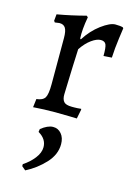

<svg xmlns="http://www.w3.org/2000/svg" viewBox="-116 -526 615 880"><g transform="rotate(15 191.5 -86.0)"><path d="M237.3 -43.9Q250.5 -43.9 269 -45.9L270 -42L261.2 2Q243.2 2 225.1 1L159.2 0Q105 0 54.2 3.9L59.1 -36.1Q88.9 -39.1 99.1 -55.7Q108.9 -72.3 108.9 -119.1V-338.9Q108.9 -372.1 100.1 -386.2Q91.3 -400.4 70.8 -399.9L49.8 -397L44.9 -403.8L47.9 -435.1Q112.8 -446.3 183.1 -464.8L189.9 -459Q178.7 -397.5 181.2 -356L185.1 -353Q214.4 -399.4 254.9 -429.7Q295.9 -460 320.8 -460Q345.2 -460 356.9 -456.1L359.9 -452.1L353 -402.8Q346.2 -353.5 344.2 -309.1L305.2 -306.2Q305.7 -346.7 299.8 -360.4Q293.9 -374 274.9 -374Q255.9 -374 231 -356Q206.1 -337.9 185.1 -306.2Q183.1 -254.4 181.6 -224.1Q180.2 -193.8 179.2 -152.8Q178.2 -111.8 177.2 -89.8Q176.8 -67.4 186.5 -55.7Q196.3 -43.9 225.1 -43.9ZM147.9 168.9Q147.9 129.9 107.9 106.9L109.9 92.8Q141.1 67.9 166 67.4Q190.9 66.9 206.5 85.9Q222.2 104.5 222.2 134.8Q222.2 184.1 183.6 225.6Q145 267.1 94.2 293L76.2 277.8V268.1Q106 249 127 222.2Q147.9 195.3 147.9 168.9Z"/></g></svg>

Font: Alegreya-Regular
Style: Regular
Weight: 400
Designer: Juan Pablo del Peral
Foundry: Juan Pablo del Peral
Version: Version 1.003